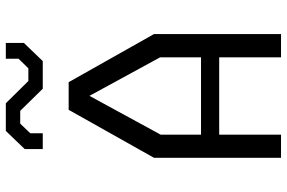

<svg xmlns="http://www.w3.org/2000/svg" viewBox="-183 -803 986 660"><g transform="rotate(-90 310.0 -473.0)"><path d="M97.5 0H177V-212.5H443V0H523V-436.5L357.5 -730H262.5L97.5 -436.5ZM127.5 -819H182V-862L215 -896.5H259L335 -819H430L492.5 -884V-946H438V-902L405 -868.5H361.5L285 -946H190L127.5 -881ZM177 -275V-413.5L310.5 -658.5L443 -415.5V-275Z"/></g></svg>

Font: Monaspace Krypton Light
Style: Regular
Weight: 300
Designer: Riley Cran & the Lettermatic Team
Foundry: Lettermatic
Version: Version 1.101 (Monaspace Krypton)